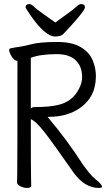

<svg xmlns="http://www.w3.org/2000/svg" viewBox="-20 -916 540 947"><path d="M113 11Q98 11 81 3Q64 -5 64 -17Q64 -29 65 -58.5Q66 -88 66 -616Q47 -616 31 -649Q25 -662 25 -668Q25 -677 34 -678Q52 -682 74.5 -685Q97 -688 132 -697Q174 -709 262 -709Q335 -709 377.5 -684Q420 -659 436.5 -620Q453 -581 453 -541Q453 -437 374 -383Q312 -340 224 -340L215 -339Q313 -223 387 -107Q425 -53 451 -32Q483 -7 483 5Q483 11 467 11Q399 11 344 -63Q237 -217 196 -268.5Q155 -320 132 -328Q132 -81 133 -48.5Q134 -16 134 1Q134 11 113 11ZM132 -380Q136 -388 153 -388Q222 -388 265 -398Q337 -414 369 -477Q385 -506 385 -537Q385 -588 353.5 -618.5Q322 -649 260 -649Q180 -649 132 -631ZM252 -736Q202 -736 128 -844Q106 -876 106 -880Q106 -896 125 -896Q134 -896 148 -882.5Q162 -869 193 -847.5Q224 -826 253 -805Q281 -826 311.5 -847.5Q342 -869 356 -882.5Q370 -896 380 -896Q399 -896 399 -880Q399 -864 322 -780Q304 -761 292.5 -748.5Q281 -736 252 -736Z"/></svg>

Font: LXGW WenKai Mono TC
Style: Regular
Weight: 400
Designer: LXGW / Fontworks Inc.
Foundry: LXGW / Fontworks Inc.
Version: Version 1.330